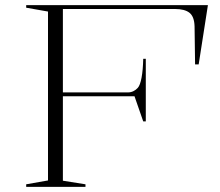

<svg xmlns="http://www.w3.org/2000/svg" viewBox="-20 -728 857 748"><path d="M82 0V-10L167 -25V-683L82 -698V-708H790L754 -477H740L738 -625Q737 -663 718.5 -678Q700 -693 661 -693H225V-368H479Q490 -368 500 -373Q510 -378 517 -386Q526 -396 531.5 -425.5Q537 -455 538 -499H548V-255H538L504 -353H225V-24L313 -10V0Z"/></svg>

Font: Kalnia SemiExpanded ExtraLight
Style: Regular
Weight: 250
Width: 6
Designer: Frida Medrano
Foundry: Frida Medrano
Version: Version 1.105